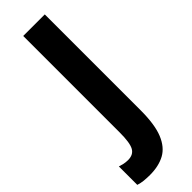

<svg xmlns="http://www.w3.org/2000/svg" viewBox="-367 -724 951 951"><g transform="rotate(-45 109.0 -248.5)"><path d="M21 217Q0 217 -20 215Q-40 213 -58 207V78Q-46 82 -32.5 85Q-19 88 -3 88Q34 88 49 61Q64 34 64 -38V-714H215V-43Q215 57 192 113.5Q169 170 126 193.5Q83 217 21 217Z"/></g></svg>

Font: Noto Sans Lao ExtraCondensed ExtraBold
Style: Regular
Weight: 800
Width: 2
Designer: Monotype Design Team
Foundry: Monotype Imaging Inc.
Version: Version 2.003; ttfautohint (v1.8.4.7-5d5b)